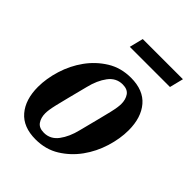

<svg xmlns="http://www.w3.org/2000/svg" viewBox="-205 -820 943 943"><g transform="rotate(45 266.0 -348.5)"><path d="M213 -40Q258 -40 286.5 -78Q315 -116 329 -174Q345 -237 355.5 -277.5Q366 -318 372 -344Q378 -370 380 -384.5Q382 -399 382 -409Q382 -440 367.5 -461Q353 -482 319 -482Q274 -482 245.5 -444Q217 -406 203 -348Q187 -285 176.5 -244.5Q166 -204 160 -178Q154 -152 152 -137.5Q150 -123 150 -113Q150 -82 164.5 -61Q179 -40 213 -40ZM207 12Q121 12 77 -39.5Q33 -91 33 -179Q33 -237 52.5 -300Q72 -363 109.5 -415Q147 -467 201 -500.5Q255 -534 325 -534Q411 -534 455 -482.5Q499 -431 499 -343Q499 -285 479.5 -222Q460 -159 422.5 -107Q385 -55 331 -21.5Q277 12 207 12ZM231 -709H510L492 -637H213Z"/></g></svg>

Font: IBM Plex Serif SemiBold
Style: Italic
Weight: 600
Italic angle: -14°
Designer: Mike Abbink, Paul van der Laan, Pieter van Rosmalen
Foundry: Bold Monday
Version: Version 2.5